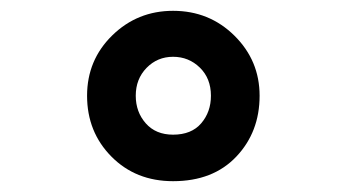

<svg xmlns="http://www.w3.org/2000/svg" viewBox="-20 -744 640 355"><path d="M460 -567Q460 -632 413.5 -678Q367 -724 300 -724Q234 -724 187.5 -678.5Q141 -633 141 -567Q141 -500 186 -454.5Q231 -409 300 -409Q374 -409 417 -454.5Q460 -500 460 -567ZM231 -567Q231 -598 251 -618.5Q271 -639 300 -639Q329 -639 349.5 -619Q370 -599 370 -567Q370 -537 352 -516Q334 -495 300 -495Q268 -495 249.5 -516Q231 -537 231 -567Z"/></svg>

Font: Noto Sans Mono UI
Style: Bold
Weight: 700
Designer: Monotype Design team
Foundry: Monotype Imaging Inc.
Version: 1.000